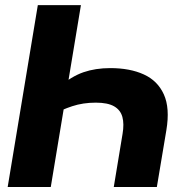

<svg xmlns="http://www.w3.org/2000/svg" viewBox="-20 -748 747 768"><path d="M420.9 -475.6Q499.5 -475.6 554.9 -450.4Q610.4 -425.3 635.3 -370.6Q660.2 -315.9 645.5 -227.5L607.4 0H435.1L470.2 -212.4Q477.1 -252.4 469.5 -280.3Q461.9 -308.1 436.3 -322.8Q410.6 -337.4 363.3 -337.4Q312 -337.4 269 -323.2Q226.1 -309.1 195.8 -291L213.9 -398.4Q265.6 -442.4 313.7 -459Q361.8 -475.6 420.9 -475.6ZM303.7 -727.5 183.1 0H10.7L131.3 -727.5Z"/></svg>

Font: Inter 17pt ExtraBold
Style: Italic
Weight: 800
Italic angle: -9.3988°
Version: Version 4.001;git-66647c0bb